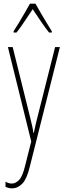

<svg xmlns="http://www.w3.org/2000/svg" viewBox="-20 -783 356 1045"><path d="M23 -527H49L145 -140Q153 -108 156 -93.5Q159 -79 160 -72.5Q161 -66 162 -59H164Q170 -89 174.5 -107.5Q179 -126 183 -142L280 -527H306L142 125Q126 191 101.5 216.5Q77 242 45 242Q35 242 27 240Q19 238 10 234V206Q27 216 45 216Q64 216 83 197.5Q102 179 116 122L150 -13ZM173 -763Q186 -740 204.5 -708Q223 -676 239.5 -649.5Q256 -623 262 -613V-606H247Q226 -632 202 -667.5Q178 -703 158 -733Q139 -705 114.5 -668Q90 -631 70 -606H54V-613Q65 -629 81 -656Q97 -683 114 -712Q131 -741 143 -763Z"/></svg>

Font: Noto Sans Telugu ExtraCondensed Thin
Style: Regular
Weight: 100
Width: 2
Designer: Jelle Bosma - Monotype Design Team
Foundry: Monotype Imaging Inc.
Version: Version 2.005; ttfautohint (v1.8.4.7-5d5b)